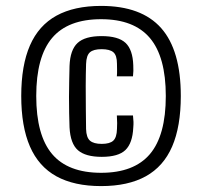

<svg xmlns="http://www.w3.org/2000/svg" viewBox="-20 -625 684 650"><path d="M322.3 5Q231.2 5 171 -28.1Q110.9 -61.2 81.4 -129Q51.9 -196.8 51.9 -300Q51.9 -403.6 81.4 -471.2Q110.9 -538.8 171 -571.9Q231.2 -605 322.3 -605Q458.9 -605 525.5 -530Q592.1 -454.9 592.1 -300Q592.1 -196.8 562.8 -129Q533.4 -61.2 473.4 -28.1Q413.5 5 322.3 5ZM322.3 -40Q433.6 -40 487.5 -103.3Q541.3 -166.7 541.3 -300Q541.3 -432.6 487.5 -496.3Q433.6 -560 322.3 -560Q210.2 -560 156.4 -496.5Q102.7 -433 102.7 -300Q102.7 -167.1 156.4 -103.5Q210.2 -40 322.3 -40ZM324.5 -94Q269.8 -94 244 -116.3Q218.3 -138.6 215.4 -193.8Q214.5 -215.3 214.1 -241.7Q213.6 -268.2 213.6 -296.4Q213.6 -324.7 214.3 -351.7Q214.9 -378.8 215.4 -401.6Q217.4 -456.2 242.6 -479.5Q267.7 -502.8 323.9 -502.8Q380.5 -502.8 405 -479.8Q429.5 -456.8 431.2 -403.8Q431.8 -394 431.5 -385Q431.2 -376 430.2 -366.6H375.6Q376.6 -377.7 376.3 -388.7Q376 -399.7 376 -409Q376 -437.5 363.9 -448Q351.8 -458.5 323.9 -458.5Q296.6 -458.5 284.5 -448Q272.4 -437.5 271.4 -408.4Q270.3 -374.4 270.2 -334.1Q270.1 -293.9 270.6 -255.3Q271.1 -216.7 271.4 -188.2Q272.2 -159.4 284.8 -148.6Q297.3 -137.9 324.5 -137.9Q351.8 -137.9 363.5 -148.8Q375.3 -159.8 376 -188.2Q376.6 -199.1 376.6 -208.3Q376.6 -217.5 375.6 -234.2H430.2Q431.6 -220.7 431.9 -212.4Q432.2 -204 431.2 -193.2Q428.7 -140.2 404.6 -117.1Q380.6 -94 324.5 -94Z"/></svg>

Font: Big Shoulders Text SC Thin
Style: Regular
Weight: 100
Designer: Patric King
Foundry: XO Type Co
Version: Version 2.002